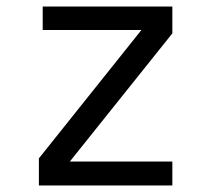

<svg xmlns="http://www.w3.org/2000/svg" viewBox="-20 -568 642 588"><path d="M99.1 -83 413.1 -476.1H110.8V-547.9H507.8V-465.8L193.8 -73.2H507.8V0H99.1Z"/></svg>

Font: Hack
Style: Regular
Weight: 400
Monospace: yes
Designer: Christopher Simpkins
Foundry: Christopher Simpkins
Version: Version 2.019; ttfautohint (v1.4.1) -l 4 -r 80 -G 350 -x 0 -